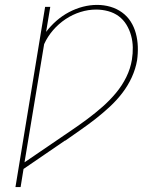

<svg xmlns="http://www.w3.org/2000/svg" viewBox="-20 -763 640 783"><path d="M43 0 164 -735H185L168 -633Q187 -658 210.5 -678.5Q234 -699 261.5 -713.5Q289 -728 318 -735.5Q347 -743 376 -743Q404 -743 430 -735.5Q456 -728 477.5 -712.5Q499 -697 513 -675Q527 -653 534 -627Q541 -601 542 -573Q543 -545 539 -517Q533 -482 517.5 -448Q502 -414 479 -384Q456 -354 428 -328Q400 -302 370 -278.5Q340 -255 309 -233.5Q278 -212 247 -190L244 -189Q202 -160 160 -131.5Q118 -103 76 -74L64 0ZM80 -101Q112 -123 144.5 -145Q177 -167 209 -189Q241 -211 273.5 -233Q306 -255 337.5 -278.5Q369 -302 398.5 -328Q428 -354 453 -384Q478 -414 495 -448.5Q512 -483 518 -520Q522 -545 521.5 -570Q521 -595 514.5 -618.5Q508 -642 495.5 -662.5Q483 -683 464 -697Q445 -711 421 -717.5Q397 -724 372 -724Q340 -724 308 -714Q276 -704 247.5 -685Q219 -666 196.5 -640Q174 -614 160 -583Z"/></svg>

Font: Iosevka Curly ThExObl
Style: Regular
Weight: 100
Width: 7
Italic angle: -9°
Monospace: yes
Designer: Belleve Invis
Foundry: Belleve Invis
Version: Version 11.1.0; ttfautohint (v1.8.3)